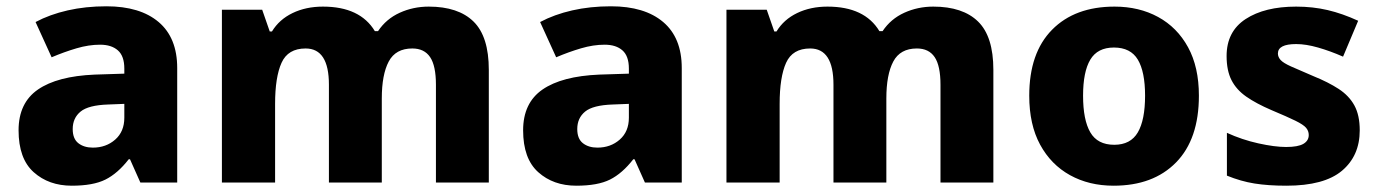

<svg xmlns="http://www.w3.org/2000/svg" viewBox="-20 -580 4379 610"><path d="M318 -560Q425 -560 484 -510Q543 -460 543 -364V0H426L393 -74H389Q354 -29 315 -9.5Q276 10 208 10Q135 10 87 -33Q39 -76 39 -166Q39 -253 100.5 -295.5Q162 -338 281 -343L375 -346V-362Q375 -402 354.5 -420Q334 -438 298 -438Q262 -438 223 -426.5Q184 -415 144 -398L93 -510Q138 -534 195 -547Q252 -560 318 -560ZM324 -248Q261 -246 236 -225.5Q211 -205 211 -170Q211 -139 229 -125Q247 -111 275 -111Q317 -111 346 -136.5Q375 -162 375 -206V-250Z M1342 -559Q1436 -559 1484.5 -511.5Q1533 -464 1533 -358V0H1365V-311Q1365 -371 1346.5 -398.5Q1328 -426 1290 -426Q1237 -426 1215 -384.5Q1193 -343 1193 -267V0H1025V-311Q1025 -426 951 -426Q895 -426 874.5 -380.5Q854 -335 854 -250V0H685V-549H813L837 -480H844Q867 -518 909.5 -538.5Q952 -559 1006 -559Q1124 -559 1171 -481H1181Q1207 -520 1250 -539.5Q1293 -559 1342 -559Z M1921 -560Q2028 -560 2087 -510Q2146 -460 2146 -364V0H2029L1996 -74H1992Q1957 -29 1918 -9.5Q1879 10 1811 10Q1738 10 1690 -33Q1642 -76 1642 -166Q1642 -253 1703.5 -295.5Q1765 -338 1884 -343L1978 -346V-362Q1978 -402 1957.5 -420Q1937 -438 1901 -438Q1865 -438 1826 -426.5Q1787 -415 1747 -398L1696 -510Q1741 -534 1798 -547Q1855 -560 1921 -560ZM1927 -248Q1864 -246 1839 -225.5Q1814 -205 1814 -170Q1814 -139 1832 -125Q1850 -111 1878 -111Q1920 -111 1949 -136.5Q1978 -162 1978 -206V-250Z M2945 -559Q3039 -559 3087.5 -511.5Q3136 -464 3136 -358V0H2968V-311Q2968 -371 2949.5 -398.5Q2931 -426 2893 -426Q2840 -426 2818 -384.5Q2796 -343 2796 -267V0H2628V-311Q2628 -426 2554 -426Q2498 -426 2477.5 -380.5Q2457 -335 2457 -250V0H2288V-549H2416L2440 -480H2447Q2470 -518 2512.5 -538.5Q2555 -559 2609 -559Q2727 -559 2774 -481H2784Q2810 -520 2853 -539.5Q2896 -559 2945 -559Z M3789 -276Q3789 -138 3716.5 -64Q3644 10 3518 10Q3440 10 3379.5 -23.5Q3319 -57 3284.5 -120.5Q3250 -184 3250 -276Q3250 -412 3322.5 -485.5Q3395 -559 3521 -559Q3599 -559 3659.5 -526Q3720 -493 3754.5 -430Q3789 -367 3789 -276ZM3421 -276Q3421 -199 3444 -159.5Q3467 -120 3520 -120Q3572 -120 3595 -159.5Q3618 -199 3618 -276Q3618 -352 3595 -390.5Q3572 -429 3519 -429Q3467 -429 3444 -390.5Q3421 -352 3421 -276Z M4300 -166Q4300 -85 4243.5 -37.5Q4187 10 4067 10Q4009 10 3965.5 3Q3922 -4 3878 -22V-158Q3926 -136 3978 -124.5Q4030 -113 4066 -113Q4104 -113 4121 -123Q4138 -133 4138 -151Q4138 -164 4129.5 -174Q4121 -184 4095.5 -196.5Q4070 -209 4020 -230Q3971 -251 3939.5 -273Q3908 -295 3892.5 -325.5Q3877 -356 3877 -402Q3877 -480 3937.5 -519.5Q3998 -559 4098 -559Q4151 -559 4198 -548Q4245 -537 4295 -514L4247 -400Q4206 -418 4167.5 -429Q4129 -440 4098 -440Q4040 -440 4040 -410Q4040 -399 4048.5 -389.5Q4057 -380 4081.5 -369Q4106 -358 4153 -338Q4200 -319 4233 -297.5Q4266 -276 4283 -245Q4300 -214 4300 -166Z"/></svg>

Font: Noto Sans Gujarati ExtraBold
Style: Regular
Weight: 800
Designer: Jelle Bosma - Monotype Design Team, Universal Thirst
Foundry: Monotype Imaging Inc.
Version: Version 2.106; ttfautohint (v1.8.4.7-5d5b)